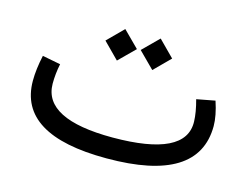

<svg xmlns="http://www.w3.org/2000/svg" viewBox="-78 -652 1009 778"><g transform="rotate(15 426.5 -263.0)"><path d="M132.3 -235.8Q133.3 -87.9 422.9 -87.9Q730.5 -88.4 725.6 -235.8Q724.6 -273.9 710.4 -325.7L787.6 -340.3Q807.1 -281.7 807.1 -238.3Q806.6 0 421.9 0H420.4Q52.2 0 51.8 -226.6Q51.8 -274.9 64.9 -334.5L141.1 -319.8Q132.3 -277.8 132.3 -235.8ZM441.6 -460.1 507.9 -525.9 573.7 -459.5 507.9 -393.7ZM293.7 -460.1 359.5 -525.9 425.9 -459.5 359.5 -393.7Z"/></g></svg>

Font: Nahid FD
Style: FD
Weight: 400
Foundry: DejaVu fonts team - Redesigned by Saber Rastikerdar
Version: Version 0.3.0